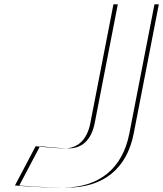

<svg xmlns="http://www.w3.org/2000/svg" viewBox="-20 -845 748 880"><path d="M687.9 -825H499.9L394.1 -281C378 -198 330.6 -165 276.6 -165C228.6 -165 143.5 -175 143.5 -175L48.5 5C48.5 5 149.6 15 267.6 15C432.6 15 541.3 -71 572.8 -233ZM707.9 -825 592.8 -233C561.3 -71 452.6 15 287.6 15C169.6 15 68.5 5 68.5 5L163.5 -175C163.5 -175 248.6 -165 296.6 -165C350.6 -165 398 -198 414.1 -281L519.9 -825Z"/></svg>

Font: Hussar Plate
Style: Obl
Weight: 700
Foundry: Cannot Into Space Fonts
Version: Version 0.798247